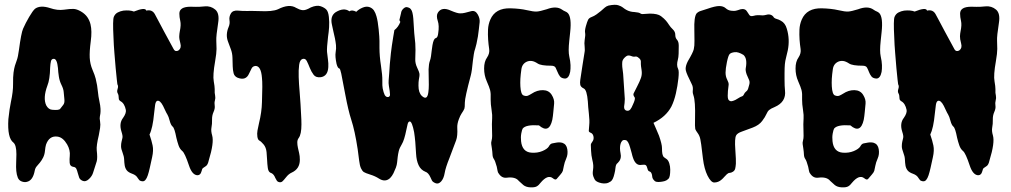

<svg xmlns="http://www.w3.org/2000/svg" viewBox="-20 -762 4303 817"><path d="M94.7 11.7Q85 14.6 72.8 10.3Q60.5 5.9 55.7 -6.3Q50.8 -18.6 49.3 -34.7Q47.9 -50.8 48.8 -69.3Q49.8 -87.9 49.8 -105.5Q49.8 -144.5 37.1 -155.3Q10.7 -174.8 15.6 -254.9Q20.5 -300.8 26.4 -328.1Q36.1 -373 35.6 -404.3Q35.2 -435.5 37.6 -453.1Q40 -470.7 43.5 -482.4Q46.9 -494.1 51.8 -506.8Q56.6 -519.5 60.5 -548.8Q70.3 -622.1 78.1 -639.6Q88.9 -664.1 104 -689.9Q119.1 -715.8 128.9 -724.6Q151.4 -741.2 193.4 -727.5Q224.6 -716.8 251.5 -720.7Q278.3 -724.6 292.5 -724.1Q306.6 -723.6 324.2 -713.4Q341.8 -703.1 351.6 -689Q361.3 -674.8 365.2 -658.2Q372.1 -629.9 366.2 -586.4Q360.4 -543 361.8 -516.1Q363.3 -489.3 373.5 -465.3Q383.8 -441.4 387.2 -427.2Q390.6 -413.1 393.1 -398.9Q395.5 -384.8 397 -368.7Q398.4 -352.5 402.8 -332Q407.2 -311.5 407.7 -299.3Q408.2 -287.1 407.2 -279.3Q406.2 -271.5 404.8 -265.1Q403.3 -258.8 405.8 -245.6Q408.2 -232.4 405.8 -216.8Q403.3 -201.2 400.4 -186.5Q389.6 -141.6 391.6 -123Q395.5 -89.8 391.6 -75.7Q387.7 -61.5 384.3 -52.7Q380.9 -43.9 376.5 -28.3Q372.1 -12.7 358.4 0Q344.7 12.7 332.5 7.8Q320.3 2.9 316.9 -6.3Q313.5 -15.6 311 -25.4Q308.6 -35.2 305.2 -43Q301.8 -50.8 293 -51.8Q277.3 -53.7 276.4 -69.8Q275.4 -85.9 276.9 -98.1Q278.3 -110.4 275.4 -123Q272.5 -135.7 265.6 -147.5Q248 -177.7 224.6 -180.7Q189.5 -185.5 175.8 -146.5Q172.9 -136.7 171.4 -120.6Q169.9 -104.5 163.6 -91.8Q157.2 -79.1 149.9 -70.3Q142.6 -61.5 136.2 -54.2Q129.9 -46.9 127.9 -36.1Q120.1 5.9 94.7 11.7ZM181.6 -397.5Q162.1 -344.7 176.8 -313.5Q186.5 -295.9 202.1 -294.9Q231.4 -292 236.3 -299.3Q241.2 -306.6 248.5 -314.9Q255.9 -323.2 253.9 -340.3Q252 -357.4 251 -370.6Q250 -383.8 241.7 -400.4Q233.4 -417 230.5 -436Q227.5 -455.1 226.6 -472.7Q222.7 -511.7 209 -511.7Q199.2 -511.7 196.8 -501.5Q194.3 -491.2 193.4 -474.6Q192.4 -423.8 181.6 -397.5Z M549.8 -712.9Q598.6 -732.4 602.5 -716.8Q627 -722.7 638.7 -702.1Q642.6 -695.3 653.8 -673.8Q665 -652.3 678.2 -627.9Q691.4 -603.5 703.1 -582Q714.8 -560.5 718.8 -553.2Q722.7 -545.9 728.5 -544.9Q734.4 -543.9 740.2 -547.9Q752.9 -557.6 747.6 -577.1Q742.2 -596.7 742.7 -607.9Q743.2 -619.1 745.1 -628.9Q751 -656.2 747.1 -672.9Q743.2 -689.5 743.2 -704.1Q743.2 -733.4 791 -733.4Q800.8 -733.4 813.5 -732.9Q826.2 -732.4 851.6 -734.9Q877 -737.3 896 -721.2Q915 -705.1 908.2 -664.1Q899.4 -608.4 900.4 -589.4Q901.4 -570.3 901.4 -553.7Q901.4 -536.1 895.5 -502Q884.8 -441.4 889.6 -416Q893.6 -393.6 893.6 -382.8V-367.2Q893.6 -364.3 895.5 -354.5Q897.5 -344.7 894.5 -334.5Q891.6 -324.2 893.6 -312.5Q895.5 -300.8 888.7 -285.6Q881.8 -270.5 882.3 -252.4Q882.8 -234.4 879.9 -219.7Q877 -205.1 882.8 -185.5Q891.6 -155.3 868.2 -79.1Q864.3 -60.5 856 -55.2Q847.7 -49.8 843.8 -46.9Q839.8 -43.9 837.9 -34.2Q833 -14.6 817.4 -16.6Q796.9 -19.5 784.2 -57.6Q766.6 -110.4 755.9 -119.1Q745.1 -127.9 739.7 -143.6Q734.4 -159.2 730.5 -175.8Q722.7 -216.8 714.8 -223.1Q707 -229.5 702.1 -248Q697.3 -266.6 692.4 -274.4Q687.5 -282.2 683.1 -292Q678.7 -301.8 673.8 -311.5Q661.1 -335.9 649.4 -333Q642.6 -331.1 640.1 -315.9Q637.7 -300.8 635.7 -279.3Q629.9 -216.8 616.2 -189.5Q625 -164.1 629.4 -143.1Q633.8 -122.1 627.4 -93.3Q621.1 -64.5 617.2 -46.9Q613.3 -29.3 608.9 -16.1Q604.5 -2.9 598.6 3.9Q592.8 10.7 584 9.3Q575.2 7.8 572.3 3.9Q569.3 0 566.4 -3.9Q559.6 -16.6 543 -22.5Q526.4 -28.3 519.5 -37.1Q512.7 -45.9 510.7 -57.6Q508.8 -69.3 508.3 -83Q507.8 -96.7 501.5 -112.8Q495.1 -128.9 495.1 -139.6Q495.1 -150.4 497.1 -158.7Q499 -167 501 -175.3Q502.9 -183.6 497.1 -201.2Q485.4 -237.3 503.9 -260.7Q517.6 -280.3 515.6 -293.9Q509.8 -322.3 493.2 -331.1Q485.4 -335.9 485.4 -342.8Q485.4 -357.4 481 -364.7Q476.6 -372.1 480.5 -383.8Q484.4 -395.5 479.5 -403.3Q479.5 -404.3 477.1 -423.3Q474.6 -442.4 472.2 -472.2Q469.7 -502 466.8 -536.6Q463.9 -571.3 462.9 -603.5Q459 -677.7 464.4 -690.4Q469.7 -703.1 481 -709Q492.2 -714.8 504.9 -716.8Q532.2 -719.7 549.8 -712.9Z M1083 -714.8Q1139.6 -711.9 1163.1 -722.7Q1210.9 -747.1 1240.2 -728.5Q1253.9 -720.7 1266.6 -718.8Q1279.3 -716.8 1302.7 -730.5Q1328.1 -741.2 1344.7 -735.4Q1361.3 -729.5 1369.1 -720.7Q1377 -711.9 1379.4 -689.9Q1381.8 -668 1380.4 -646.5Q1378.9 -625 1376 -606.4Q1370.1 -556.6 1371.6 -541Q1373 -525.4 1375.5 -508.8Q1377.9 -492.2 1377 -476.6Q1375 -438.5 1345.7 -433.6Q1324.2 -430.7 1314.5 -443.8Q1304.7 -457 1298.3 -473.1Q1292 -489.3 1285.6 -502Q1279.3 -514.6 1267.6 -511.2Q1255.9 -507.8 1252.9 -485.8Q1250 -463.9 1251 -434.1Q1252 -404.3 1254.9 -372.6Q1257.8 -340.8 1258.8 -318.8Q1259.8 -296.9 1261.2 -274.4Q1262.7 -252 1262.7 -232.4Q1262.7 -190.4 1251 -174.8Q1245.1 -167 1245.1 -156.2Q1245.1 -145.5 1247.6 -133.8Q1250 -122.1 1252.9 -110.4Q1255.9 -98.6 1255.9 -82Q1255.9 -43 1220.7 -27.3Q1208 -21.5 1197.3 -7.8Q1186.5 5.9 1181.2 10.3Q1175.8 14.6 1168.5 13.2Q1161.1 11.7 1157.7 6.3Q1154.3 1 1151.4 -4.9Q1145.5 -20.5 1134.8 -25.4Q1122.1 -28.3 1119.6 -46.9Q1117.2 -65.4 1116.7 -79.6Q1116.2 -93.8 1114.3 -114.3Q1112.3 -134.8 1101.6 -147.5Q1090.8 -160.2 1084 -163.6Q1077.1 -167 1075.2 -180.2Q1073.2 -193.4 1075.7 -207Q1078.1 -220.7 1082 -237.3Q1093.8 -285.2 1094.7 -327.1Q1097.7 -405.3 1094.7 -430.7Q1090.8 -481.4 1067.4 -481.4Q1055.7 -480.5 1050.8 -471.2Q1045.9 -461.9 1040 -449.2Q1026.4 -417 990.2 -431.6Q977.5 -437.5 974.1 -450.2Q970.7 -462.9 970.2 -480Q969.7 -497.1 969.2 -516.1Q968.8 -535.2 962.4 -552.2Q956.1 -569.3 950.2 -585Q944.3 -600.6 945.3 -616.2Q946.3 -631.8 952.6 -646.5Q959 -661.1 956.5 -675.8Q954.1 -690.4 962.4 -704.6Q970.7 -718.8 992.7 -716.8Q1014.6 -714.8 1031.7 -715.3Q1048.8 -715.8 1083 -714.8Z M1804.7 -401.4 1803.7 -466.8Q1804.7 -490.2 1808.6 -501Q1812.5 -511.7 1814 -522.9Q1815.4 -534.2 1816.9 -546.4Q1818.4 -558.6 1820.3 -570.3Q1825.2 -597.7 1834 -599.6Q1842.8 -601.6 1844.7 -621.1Q1849.6 -653.3 1842.8 -672.9Q1835 -696.3 1843.8 -709Q1860.4 -734.4 1898.4 -716.8Q1925.8 -705.1 1937.5 -705.1Q1949.2 -705.1 1958.5 -707.5Q1967.8 -710 1984.9 -714.4Q2002 -718.8 2012.2 -701.7Q2022.5 -684.6 2021 -668Q2019.5 -651.4 2017.6 -637.2Q2015.6 -623 2013.7 -607.4Q2006.8 -568.4 2002.4 -556.2Q1998 -543.9 1996.1 -530.8Q1994.1 -517.6 1992.2 -502.9Q1988.3 -460 1983.4 -441.4Q1958 -346.7 1958 -325.7Q1958 -304.7 1956.1 -299.8Q1954.1 -294.9 1951.2 -290Q1948.2 -285.2 1943.4 -277.8Q1938.5 -270.5 1932.6 -254.9Q1924.8 -234.4 1925.8 -217.8Q1927.7 -183.6 1920.9 -165Q1914.1 -146.5 1906.7 -127.4Q1899.4 -108.4 1892.6 -89.8Q1876 -48.8 1872.1 -25.4Q1868.2 -2 1856.9 10.3Q1845.7 22.5 1833.5 17.6Q1821.3 12.7 1817.9 5.9Q1814.5 -1 1811.5 -7.8Q1802.7 -27.3 1790 -31.2Q1770.5 -39.1 1761.2 -59.1Q1752 -79.1 1750.5 -107.4Q1749 -135.7 1747.1 -158.2Q1745.1 -180.7 1742.2 -199.2Q1733.4 -245.1 1723.6 -245.1Q1717.8 -245.1 1714.8 -234.9Q1711.9 -224.6 1709 -209Q1700.2 -165 1689.9 -148.4Q1679.7 -131.8 1676.8 -119.1Q1673.8 -106.4 1672.4 -94.7Q1670.9 -83 1669.9 -71.8Q1668.9 -60.5 1664.6 -48.8Q1660.2 -37.1 1654.3 -24.9Q1648.4 -12.7 1639.6 -3.9Q1619.1 14.6 1592.8 -2Q1576.2 -12.7 1555.7 -19Q1535.2 -25.4 1528.3 -29.8Q1521.5 -34.2 1516.1 -45.9Q1510.7 -57.6 1508.3 -78.6Q1505.9 -99.6 1502 -127Q1490.2 -205.1 1474.6 -252.9Q1461.9 -292 1449.2 -359.9Q1436.5 -427.7 1432.1 -448.7Q1427.7 -469.7 1423.8 -470.7Q1417 -471.7 1412.1 -490.2Q1405.3 -522.5 1408.2 -539.1Q1411.1 -555.7 1409.7 -569.8Q1408.2 -584 1405.3 -598.6Q1402.3 -613.3 1398.9 -627Q1395.5 -640.6 1392.6 -656.2Q1383.8 -693.4 1408.2 -710Q1443.4 -731.4 1466.8 -713.9Q1477.5 -721.7 1496.1 -711.9Q1506.8 -722.7 1522.9 -729.5Q1539.1 -736.3 1551.8 -731.9Q1564.5 -727.5 1571.3 -717.3Q1578.1 -707 1582 -692.4Q1587.9 -671.9 1591.3 -637.2Q1594.7 -602.5 1594.7 -587.9Q1594.7 -573.2 1594.7 -558.6Q1594.7 -523.4 1601.1 -482.4Q1607.4 -441.4 1606.9 -418.5Q1606.4 -395.5 1608.4 -386.2Q1610.4 -377 1612.3 -370.1Q1614.3 -363.3 1617.2 -357.4Q1624 -346.7 1633.8 -349.6Q1639.6 -352.5 1639.6 -358.9Q1639.6 -365.2 1638.2 -375Q1636.7 -384.8 1634.8 -396.5Q1632.8 -408.2 1633.8 -420.4Q1634.8 -432.6 1636.2 -450.7Q1637.7 -468.8 1638.7 -488.3Q1643.6 -543.9 1647.5 -567.9Q1651.4 -591.8 1653.3 -605Q1655.3 -618.2 1658.2 -633.8Q1674.8 -646.5 1683.6 -668.9Q1679.7 -673.8 1679.7 -677.7L1686.5 -706.1Q1687.5 -716.8 1696.3 -725.1Q1705.1 -733.4 1712.9 -731.4Q1720.7 -729.5 1724.6 -726.6Q1728.5 -723.6 1732.4 -715.8Q1738.3 -701.2 1739.7 -668Q1741.2 -634.8 1742.7 -621.1Q1744.1 -607.4 1745.1 -597.2Q1746.1 -586.9 1747.1 -577.6Q1748 -568.4 1748 -549.3Q1748 -530.3 1747.1 -511.7Q1746.1 -493.2 1754.9 -474.6Q1763.7 -456.1 1764.6 -449.7Q1765.6 -443.4 1764.6 -437Q1763.7 -430.7 1762.2 -422.4Q1760.7 -414.1 1760.7 -397.5Q1760.7 -367.2 1775.4 -353.5Q1797.9 -333 1802.7 -369.1Q1804.7 -383.8 1804.7 -401.4Z M2074.2 -183.6 2073.2 -233.4Q2073.2 -247.1 2074.2 -258.8Q2075.2 -271.5 2072.3 -290Q2067.4 -322.3 2067.9 -337.4Q2068.4 -352.5 2067.9 -361.8Q2067.4 -371.1 2065.4 -378.9Q2062.5 -390.6 2051.3 -416Q2040 -441.4 2040 -470.7Q2040 -500 2052.7 -517.6Q2064.5 -535.2 2061.5 -553.7Q2058.6 -572.3 2057.1 -593.3Q2055.7 -614.3 2056.6 -636.2Q2057.6 -658.2 2066.4 -678.7Q2087.9 -728.5 2152.3 -726.6Q2192.4 -725.6 2221.7 -718.8Q2251 -711.9 2264.6 -712.9Q2278.3 -713.9 2306.6 -722.7Q2347.7 -738.3 2372.1 -720.7Q2378.9 -715.8 2385.3 -713.4Q2391.6 -710.9 2396.5 -706.1Q2413.1 -687.5 2406.2 -625Q2404.3 -606.4 2402.3 -587.9Q2397.5 -543.9 2402.3 -522.5Q2407.2 -501 2407.7 -484.9Q2408.2 -468.8 2406.2 -456.1Q2400.4 -427.7 2383.8 -427.7Q2369.1 -428.7 2362.8 -437Q2356.4 -445.3 2352.5 -455.6Q2348.6 -465.8 2344.2 -474.1Q2339.8 -482.4 2325.2 -482.4Q2282.2 -482.4 2268.1 -491.7Q2253.9 -501 2243.2 -502.4Q2232.4 -503.9 2222.7 -500Q2202.1 -491.2 2198.7 -467.8Q2195.3 -444.3 2194.3 -426.8Q2193.4 -409.2 2194.3 -394.5Q2196.3 -360.4 2207.5 -356Q2218.8 -351.6 2226.6 -355Q2234.4 -358.4 2242.2 -363.3Q2265.6 -378.9 2290.5 -378.4Q2315.4 -377.9 2327.6 -358.4Q2339.8 -338.9 2337.9 -320.8Q2335.9 -302.7 2334.5 -285.2Q2333 -267.6 2330.1 -252Q2316.4 -191.4 2273.4 -228.5Q2217.8 -232.4 2204.1 -214.8Q2201.2 -210 2198.2 -194.3Q2195.3 -178.7 2197.3 -161.1Q2202.1 -115.2 2241.2 -112.3Q2266.6 -110.4 2287.6 -119.1Q2308.6 -127.9 2315.4 -138.7Q2321.3 -150.4 2330.1 -151.9Q2338.9 -153.3 2345.7 -154.8Q2352.5 -156.2 2359.4 -156.2Q2366.2 -156.2 2373 -154.3Q2390.6 -148.4 2394 -127Q2397.5 -105.5 2389.6 -87.9Q2381.8 -70.3 2379.4 -56.2Q2377 -42 2375 -35.2Q2373 -28.3 2363.8 -18.1Q2354.5 -7.8 2349.1 -1Q2343.8 5.9 2332 -3.9Q2310.5 -20.5 2280.3 15.6Q2272.5 26.4 2263.7 31.2Q2254.9 36.1 2236.3 35.2Q2217.8 34.2 2207 25.4Q2196.3 16.6 2187.5 7.8Q2172.9 -10.7 2136.7 -5.9Q2115.2 -2.9 2101.6 -24.4Q2098.6 -27.3 2097.2 -35.2Q2095.7 -43 2093.8 -52.7Q2086.9 -78.1 2081.5 -85.4Q2076.2 -92.8 2075.7 -104.5Q2075.2 -116.2 2073.2 -129.4Q2071.3 -142.6 2070.3 -148.9Q2069.3 -155.3 2071.8 -164.1Q2074.2 -172.9 2074.2 -183.6Z M2713.9 -702.1 2745.1 -704.1Q2778.3 -704.1 2792.5 -693.4Q2806.6 -682.6 2814 -673.8Q2821.3 -665 2827.1 -655.8Q2833 -646.5 2843.3 -636.7Q2853.5 -627 2853.5 -613.8Q2853.5 -600.6 2860.8 -592.8Q2868.2 -585 2868.2 -567.4Q2868.2 -549.8 2867.7 -533.7Q2867.2 -517.6 2864.3 -507.3Q2861.3 -497.1 2861.3 -486.8Q2861.3 -476.6 2865.7 -468.3Q2870.1 -460 2866.7 -428.2Q2863.3 -396.5 2856 -364.3Q2848.6 -332 2836.9 -308.6Q2813.5 -264.6 2760.7 -239.3Q2765.6 -227.5 2772 -213.4Q2778.3 -199.2 2784.2 -184.6Q2796.9 -148.4 2796.9 -132.3Q2796.9 -116.2 2798.3 -108.9Q2799.8 -101.6 2801.8 -97.7Q2803.7 -93.8 2807.1 -91.8Q2810.5 -89.8 2817.4 -84.5Q2824.2 -79.1 2828.1 -66.4Q2832 -53.7 2832 -40Q2832 -8.8 2824.7 -1.5Q2817.4 5.9 2809.1 8.3Q2800.8 10.7 2792 11.7Q2769.5 14.6 2763.7 5.9Q2755.9 -2 2755.4 -10.3Q2754.9 -18.6 2752 -24.9Q2749 -31.2 2743.2 -32.7Q2737.3 -34.2 2734.9 -44.9Q2732.4 -55.7 2728 -59.1Q2723.6 -62.5 2710 -60.5Q2685.5 -55.7 2673.8 -89.8Q2670.9 -97.7 2668 -110.4Q2665 -123 2661.1 -134.8Q2653.3 -163.1 2643.1 -165.5Q2632.8 -168 2627.9 -163.1Q2623 -158.2 2620.6 -149.9Q2618.2 -141.6 2618.2 -131.3Q2618.2 -121.1 2620.6 -109.4Q2623 -97.7 2621.1 -89.8Q2619.1 -82 2615.7 -77.1Q2612.3 -72.3 2608.4 -68.4Q2600.6 -63.5 2599.1 -48.8Q2597.7 -34.2 2594.7 -23.4Q2588.9 2.9 2579.1 9.8Q2569.3 16.6 2559.6 18.1Q2549.8 19.5 2540 17.6Q2515.6 12.7 2509.8 0.5Q2503.9 -11.7 2502.9 -18.1Q2502 -24.4 2502.4 -30.3Q2502.9 -36.1 2503.9 -43Q2504.9 -49.8 2504.4 -59.1Q2503.9 -68.4 2500 -84Q2496.1 -99.6 2495.1 -121.1L2494.1 -146.5Q2494.1 -150.4 2501 -159.7Q2507.8 -168.9 2505.4 -181.2Q2502.9 -193.4 2494.1 -196.8Q2485.4 -200.2 2485.4 -205.1Q2485.4 -210 2487.3 -229.5Q2489.3 -249 2485.8 -278.3Q2482.4 -307.6 2481.4 -330.1Q2477.5 -378.9 2464.4 -385.3Q2451.2 -391.6 2449.2 -400.9Q2447.3 -410.2 2449.2 -421.9Q2451.2 -433.6 2453.6 -451.2Q2456.1 -468.8 2459 -486.8Q2461.9 -504.9 2464.4 -520.5Q2466.8 -536.1 2467.8 -542Q2468.8 -547.9 2468.3 -553.2Q2467.8 -558.6 2467.8 -563.5Q2465.8 -579.1 2467.8 -590.8Q2471.7 -613.3 2469.7 -622.6Q2467.8 -631.8 2473.1 -650.9Q2478.5 -669.9 2482.4 -677.7Q2486.3 -685.5 2497.1 -689.5Q2507.8 -693.4 2518.1 -700.7Q2528.3 -708 2537.1 -715.3Q2545.9 -722.7 2552.7 -729Q2559.6 -735.4 2569.3 -738.3Q2597.7 -744.1 2610.8 -739.7Q2624 -735.4 2629.9 -730.5Q2635.7 -725.6 2644 -720.7Q2652.3 -715.8 2661.6 -713.4Q2670.9 -710.9 2678.7 -710.9Q2699.2 -709 2703.6 -705.6Q2708 -702.1 2713.9 -702.1ZM2632.8 -429.7 2638.7 -340.8Q2638.7 -332 2637.7 -323.7Q2636.7 -315.4 2635.7 -308.6Q2634.8 -293.9 2646.5 -291Q2656.2 -289.1 2662.1 -296.4Q2668 -303.7 2672.9 -316.4Q2684.6 -340.8 2680.7 -347.7Q2672.9 -357.4 2676.3 -364.7Q2679.7 -372.1 2690.9 -393.6Q2702.1 -415 2707.5 -430.7Q2712.9 -446.3 2710 -464.4Q2707 -482.4 2707 -489.3V-500Q2707 -507.8 2699.7 -514.2Q2692.4 -520.5 2689.5 -521Q2686.5 -521.5 2684.6 -521.5Q2675.8 -519.5 2668 -522.9Q2660.2 -526.4 2653.3 -525.9Q2646.5 -525.4 2637.7 -516.6Q2628.9 -507.8 2627.9 -498.5Q2627 -489.3 2627.9 -477.5Q2632.8 -442.4 2632.8 -429.7Z M3018.6 14.6Q3004.9 13.7 2990.7 -14.6Q2976.6 -43 2971.2 -86.9Q2965.8 -130.9 2963.9 -146.5Q2961.9 -162.1 2960 -169.9Q2957 -184.6 2948.7 -195.8Q2940.4 -207 2938.5 -212.9Q2936.5 -221.7 2937.5 -256.8Q2939.5 -332 2930.7 -356.4Q2926.8 -367.2 2927.7 -374Q2928.7 -380.9 2928.2 -388.7Q2927.7 -396.5 2922.9 -405.3Q2918 -414.1 2913.1 -425.8Q2897.5 -457 2897.5 -468.8Q2897.5 -483.4 2907.2 -502Q2928.7 -538.1 2932.1 -552.2Q2935.5 -566.4 2935.1 -588.4Q2934.6 -610.4 2934.6 -632.8Q2932.6 -690.4 2944.3 -705.1Q2952.1 -712.9 2962.9 -715.8Q2973.6 -718.8 2990.2 -724.6Q3023.4 -736.3 3040.5 -736.3Q3057.6 -736.3 3067.9 -727.1Q3078.1 -717.8 3091.8 -716.3Q3105.5 -714.8 3110.8 -716.3Q3116.2 -717.8 3120.1 -718.8Q3131.8 -723.6 3139.6 -723.6Q3152.3 -723.6 3158.2 -713.9Q3164.1 -704.1 3168.9 -697.8Q3173.8 -691.4 3185.1 -694.3Q3196.3 -697.3 3202.1 -697.3Q3208 -697.3 3211.9 -697.3Q3226.6 -695.3 3237.3 -698.2Q3258.8 -705.1 3270.5 -691.4Q3273.4 -684.6 3284.2 -681.6Q3294.9 -678.7 3302.7 -673.8Q3321.3 -664.1 3328.1 -639.6Q3341.8 -594.7 3332 -546.9Q3328.1 -530.3 3325.7 -520.5Q3323.2 -510.7 3321.8 -503.4Q3320.3 -496.1 3319.8 -489.3Q3319.3 -482.4 3318.8 -472.7Q3318.4 -462.9 3318.4 -451.2V-424.8Q3318.4 -394.5 3320.3 -377Q3326.2 -328.1 3276.4 -306.6Q3259.8 -299.8 3252.9 -293.9Q3246.1 -288.1 3241.2 -276.4Q3236.3 -264.6 3223.1 -247.1Q3210 -229.5 3183.1 -219.2Q3156.2 -209 3136.7 -202.1Q3117.2 -195.3 3112.3 -185.5Q3105.5 -172.9 3108.9 -125.5Q3112.3 -78.1 3111.3 -65.4Q3110.4 -52.7 3108.4 -44.4Q3106.4 -36.1 3098.6 -31.2Q3090.8 -26.4 3085 -26.4Q3079.1 -26.4 3072.8 -20.5Q3066.4 -14.6 3061.5 -8.8Q3056.6 -2.9 3050.8 2Q3037.1 14.6 3018.6 14.6ZM3085 -532.2Q3079.1 -526.4 3073.2 -498Q3067.4 -469.7 3067.4 -453.1Q3067.4 -436.5 3074.2 -423.3Q3081.1 -410.2 3080.6 -401.9Q3080.1 -393.6 3078.6 -384.3Q3077.1 -375 3077.1 -365.2Q3075.2 -341.8 3081.1 -335.9Q3086.9 -330.1 3094.2 -331.5Q3101.6 -333 3109.4 -336.9Q3117.2 -340.8 3123.5 -345.2Q3129.9 -349.6 3136.2 -351.6Q3142.6 -353.5 3145.5 -360.4Q3148.4 -367.2 3154.3 -372.1Q3161.1 -377 3163.6 -385.3Q3166 -393.6 3168.5 -402.8Q3170.9 -412.1 3168 -420.4Q3165 -428.7 3157.2 -445.3Q3151.4 -461.9 3153.3 -471.7Q3161.1 -512.7 3143.6 -528.3Q3121.1 -542 3106 -540Q3090.8 -538.1 3085 -532.2Z M3399.4 -183.6 3398.4 -233.4Q3398.4 -247.1 3399.4 -258.8Q3400.4 -271.5 3397.5 -290Q3392.6 -322.3 3393.1 -337.4Q3393.6 -352.5 3393.1 -361.8Q3392.6 -371.1 3390.6 -378.9Q3387.7 -390.6 3376.5 -416Q3365.2 -441.4 3365.2 -470.7Q3365.2 -500 3377.9 -517.6Q3389.6 -535.2 3386.7 -553.7Q3383.8 -572.3 3382.3 -593.3Q3380.9 -614.3 3381.8 -636.2Q3382.8 -658.2 3391.6 -678.7Q3413.1 -728.5 3477.5 -726.6Q3517.6 -725.6 3546.9 -718.8Q3576.2 -711.9 3589.8 -712.9Q3603.5 -713.9 3631.8 -722.7Q3672.9 -738.3 3697.3 -720.7Q3704.1 -715.8 3710.4 -713.4Q3716.8 -710.9 3721.7 -706.1Q3738.3 -687.5 3731.4 -625Q3729.5 -606.4 3727.5 -587.9Q3722.7 -543.9 3727.5 -522.5Q3732.4 -501 3732.9 -484.9Q3733.4 -468.8 3731.4 -456.1Q3725.6 -427.7 3709 -427.7Q3694.3 -428.7 3688 -437Q3681.6 -445.3 3677.7 -455.6Q3673.8 -465.8 3669.4 -474.1Q3665 -482.4 3650.4 -482.4Q3607.4 -482.4 3593.3 -491.7Q3579.1 -501 3568.4 -502.4Q3557.6 -503.9 3547.9 -500Q3527.3 -491.2 3523.9 -467.8Q3520.5 -444.3 3519.5 -426.8Q3518.6 -409.2 3519.5 -394.5Q3521.5 -360.4 3532.7 -356Q3543.9 -351.6 3551.8 -355Q3559.6 -358.4 3567.4 -363.3Q3590.8 -378.9 3615.7 -378.4Q3640.6 -377.9 3652.8 -358.4Q3665 -338.9 3663.1 -320.8Q3661.1 -302.7 3659.7 -285.2Q3658.2 -267.6 3655.3 -252Q3641.6 -191.4 3598.6 -228.5Q3543 -232.4 3529.3 -214.8Q3526.4 -210 3523.4 -194.3Q3520.5 -178.7 3522.5 -161.1Q3527.3 -115.2 3566.4 -112.3Q3591.8 -110.4 3612.8 -119.1Q3633.8 -127.9 3640.6 -138.7Q3646.5 -150.4 3655.3 -151.9Q3664.1 -153.3 3670.9 -154.8Q3677.7 -156.2 3684.6 -156.2Q3691.4 -156.2 3698.2 -154.3Q3715.8 -148.4 3719.2 -127Q3722.7 -105.5 3714.8 -87.9Q3707 -70.3 3704.6 -56.2Q3702.1 -42 3700.2 -35.2Q3698.2 -28.3 3689 -18.1Q3679.7 -7.8 3674.3 -1Q3668.9 5.9 3657.2 -3.9Q3635.7 -20.5 3605.5 15.6Q3597.7 26.4 3588.9 31.2Q3580.1 36.1 3561.5 35.2Q3543 34.2 3532.2 25.4Q3521.5 16.6 3512.7 7.8Q3498 -10.7 3461.9 -5.9Q3440.4 -2.9 3426.8 -24.4Q3423.8 -27.3 3422.4 -35.2Q3420.9 -43 3418.9 -52.7Q3412.1 -78.1 3406.7 -85.4Q3401.4 -92.8 3400.9 -104.5Q3400.4 -116.2 3398.4 -129.4Q3396.5 -142.6 3395.5 -148.9Q3394.5 -155.3 3397 -164.1Q3399.4 -172.9 3399.4 -183.6Z M3872.1 -712.9Q3920.9 -732.4 3924.8 -716.8Q3949.2 -722.7 3960.9 -702.1Q3964.8 -695.3 3976.1 -673.8Q3987.3 -652.3 4000.5 -627.9Q4013.7 -603.5 4025.4 -582Q4037.1 -560.5 4041 -553.2Q4044.9 -545.9 4050.8 -544.9Q4056.6 -543.9 4062.5 -547.9Q4075.2 -557.6 4069.8 -577.1Q4064.5 -596.7 4064.9 -607.9Q4065.4 -619.1 4067.4 -628.9Q4073.2 -656.2 4069.3 -672.9Q4065.4 -689.5 4065.4 -704.1Q4065.4 -733.4 4113.3 -733.4Q4123 -733.4 4135.7 -732.9Q4148.4 -732.4 4173.8 -734.9Q4199.2 -737.3 4218.3 -721.2Q4237.3 -705.1 4230.5 -664.1Q4221.7 -608.4 4222.7 -589.4Q4223.6 -570.3 4223.6 -553.7Q4223.6 -536.1 4217.8 -502Q4207 -441.4 4211.9 -416Q4215.8 -393.6 4215.8 -382.8V-367.2Q4215.8 -364.3 4217.8 -354.5Q4219.7 -344.7 4216.8 -334.5Q4213.9 -324.2 4215.8 -312.5Q4217.8 -300.8 4210.9 -285.6Q4204.1 -270.5 4204.6 -252.4Q4205.1 -234.4 4202.1 -219.7Q4199.2 -205.1 4205.1 -185.5Q4213.9 -155.3 4190.4 -79.1Q4186.5 -60.5 4178.2 -55.2Q4169.9 -49.8 4166 -46.9Q4162.1 -43.9 4160.2 -34.2Q4155.3 -14.6 4139.6 -16.6Q4119.1 -19.5 4106.4 -57.6Q4088.9 -110.4 4078.1 -119.1Q4067.4 -127.9 4062 -143.6Q4056.6 -159.2 4052.7 -175.8Q4044.9 -216.8 4037.1 -223.1Q4029.3 -229.5 4024.4 -248Q4019.5 -266.6 4014.6 -274.4Q4009.8 -282.2 4005.4 -292Q4001 -301.8 3996.1 -311.5Q3983.4 -335.9 3971.7 -333Q3964.8 -331.1 3962.4 -315.9Q3960 -300.8 3958 -279.3Q3952.1 -216.8 3938.5 -189.5Q3947.3 -164.1 3951.7 -143.1Q3956.1 -122.1 3949.7 -93.3Q3943.4 -64.5 3939.5 -46.9Q3935.5 -29.3 3931.2 -16.1Q3926.8 -2.9 3920.9 3.9Q3915 10.7 3906.2 9.3Q3897.5 7.8 3894.5 3.9Q3891.6 0 3888.7 -3.9Q3881.8 -16.6 3865.2 -22.5Q3848.6 -28.3 3841.8 -37.1Q3835 -45.9 3833 -57.6Q3831.1 -69.3 3830.6 -83Q3830.1 -96.7 3823.7 -112.8Q3817.4 -128.9 3817.4 -139.6Q3817.4 -150.4 3819.3 -158.7Q3821.3 -167 3823.2 -175.3Q3825.2 -183.6 3819.3 -201.2Q3807.6 -237.3 3826.2 -260.7Q3839.8 -280.3 3837.9 -293.9Q3832 -322.3 3815.4 -331.1Q3807.6 -335.9 3807.6 -342.8Q3807.6 -357.4 3803.2 -364.7Q3798.8 -372.1 3802.7 -383.8Q3806.6 -395.5 3801.8 -403.3Q3801.8 -404.3 3799.3 -423.3Q3796.9 -442.4 3794.4 -472.2Q3792 -502 3789.1 -536.6Q3786.1 -571.3 3785.2 -603.5Q3781.2 -677.7 3786.6 -690.4Q3792 -703.1 3803.2 -709Q3814.5 -714.8 3827.1 -716.8Q3854.5 -719.7 3872.1 -712.9Z"/></svg>

Font: Creepster Caps
Style: Regular
Weight: 400
Designer: Font Diner, Inc
Foundry: Font Diner, Inc
Version: Version 1.000